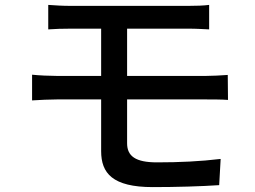

<svg xmlns="http://www.w3.org/2000/svg" viewBox="-20 -741 1040 784"><path d="M499 -335H823C845 -335 885 -335 911 -333L910 -435C886 -433 842 -431 821 -431H499V-624H748C784 -624 809 -622 834 -621V-721C811 -718 781 -717 748 -717H270C235 -717 205 -719 177 -721V-621C205 -623 235 -624 270 -624H393V-431H212C183 -431 139 -433 111 -436V-331C140 -333 185 -335 212 -335H393V-124C393 -34 439 23 604 23C699 23 802 20 875 15L881 -92C798 -82 713 -78 621 -78C534 -78 499 -103 499 -156Z"/></svg>

Font: Source Han Sans KR Medium
Style: Regular
Weight: 500
Designer: Ryoko NISHIZUKA (kana & ideographs); Paul D. Hunt (Latin, Greek & Cyrillic); Wenlong ZHANG (bopomofo); Sandoll Communica
Foundry: Adobe Systems Incorporated
Version: Version 1.001;PS 1.001;hotconv 1.0.78;makeotf.lib2.5.61930